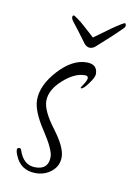

<svg xmlns="http://www.w3.org/2000/svg" viewBox="-64 -499 402 578"><g transform="rotate(10 137.5 -210.5)"><path d="M272 -456Q275 -456 275 -448Q275 -444 264.5 -434.5Q254 -425 240 -411L199 -374Q190 -365 180 -365Q171 -365 163 -374L137 -409Q127 -422 119.5 -431.5Q112 -441 112 -446Q112 -454 118 -452Q120 -451 130.5 -443.5Q141 -436 154 -424L184 -397Q192 -403 200.5 -409Q209 -415 224 -426Q233 -433 247.5 -442.5Q262 -452 268 -455Q270 -456 272 -456ZM85 35Q38 35 21 -9Q17 -18 17 -24Q17 -31 24 -31Q28 -31 30 -26Q44 18 81 18Q121 18 121 -21Q121 -43 86 -96Q51 -149 51 -183Q51 -228 93 -274Q135 -320 179 -320Q212 -320 212 -290Q212 -280 197 -260Q183 -240 175 -240Q174 -241 174 -242Q174 -243 182 -255Q190 -267 190 -274Q190 -281 180 -281Q148 -281 113 -249Q79 -218 79 -185Q79 -155 116 -106Q154 -56 154 -26Q154 1 133.5 18Q113 35 85 35Z"/></g></svg>

Font: Shalimar
Style: Regular
Weight: 400
Designer: Robert E. Leuschke
Foundry: Robert E. Leuschke
Version: Version 1.010; ttfautohint (v1.8.3)